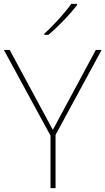

<svg xmlns="http://www.w3.org/2000/svg" viewBox="-20 -972 545 992"><path d="M378 -945V-952H348C319 -909 254 -838 209 -798V-792H230C283 -836 343 -900 378 -945ZM253 -301 30 -714H0L241 -271V0H267V-275L505 -714H475Z"/></svg>

Font: Noto Sans Ethiopic Thin
Style: Regular
Weight: 100
Designer: Monotype Design Team
Foundry: Monotype Imaging Inc.
Version: Version 2.102